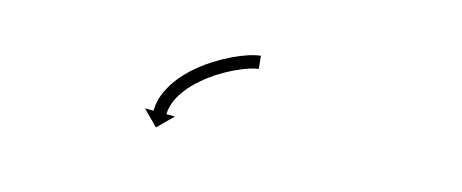

<svg xmlns="http://www.w3.org/2000/svg" viewBox="-30 -628 691 287"><g transform="rotate(10 315.5 -484.5)"><path d="M347.3 -531.4C348 -531.4 348.6 -531.4 349.2 -531.5L348.9 -551.5C348.1 -551.4 347.4 -551.4 346.7 -551.4C346.7 -551.4 346.6 -551.4 346.5 -551.4C346.5 -551.4 346.4 -551.4 346.4 -551.4C344.3 -551.3 342.2 -551 340.2 -550.8C340.2 -550.8 340.1 -550.8 340 -550.8C339.9 -550.7 339.9 -550.7 339.9 -550.7C336.8 -550.3 333.7 -549.7 330.7 -549C330.7 -549 330.6 -549 330.6 -549C330.5 -549 330.4 -549 330.4 -549C326.6 -548.1 322.8 -547 319 -545.9C319 -545.9 318.9 -545.9 318.9 -545.9C318.8 -545.9 318.8 -545.9 318.8 -545.9C314.4 -544.5 310 -543 305.6 -541.4C305.6 -541.4 305.6 -541.4 305.5 -541.4C305.5 -541.3 305.4 -541.3 305.4 -541.3C300.6 -539.4 295.9 -537.5 291.2 -535.4C291.2 -535.4 291.1 -535.4 291.1 -535.4C291 -535.3 291 -535.3 291 -535.3C286 -533 281.1 -530.5 276.2 -528C276.2 -528 276.2 -527.9 276.1 -527.9C276.1 -527.9 276 -527.8 276 -527.8C271 -525.1 266.1 -522.2 261.3 -519.1C261.3 -519.1 261.3 -519.1 261.2 -519C261.2 -519 261.1 -519 261.1 -519C256.3 -515.8 251.7 -512.4 247.1 -509C247.1 -509 247.1 -508.9 247 -508.9C246.9 -508.8 246.9 -508.8 246.9 -508.8C242.5 -505.2 238.3 -501.5 234.3 -497.7C234.3 -497.7 234.2 -497.6 234.1 -497.5C234.1 -497.5 234 -497.4 234 -497.4C230.3 -493.6 226.8 -489.7 223.4 -485.6C223.4 -485.6 223.4 -485.5 223.3 -485.4C223.2 -485.3 223.2 -485.2 223.2 -485.2C220.3 -481.3 217.6 -477.3 215.1 -473.2C215.1 -473.2 215 -473.1 215 -473C214.9 -472.9 214.9 -472.8 214.9 -472.8C212.9 -469.2 211.1 -465.4 209.5 -461.6C209.5 -461.6 209.5 -461.5 209.4 -461.3C209.4 -461.2 209.3 -461.1 209.3 -461.1C208.3 -458 207.3 -454.9 206.5 -451.7C206.5 -451.7 206.5 -451.6 206.5 -451.5C206.4 -451.4 206.4 -451.3 206.4 -451.3C206 -449.3 205.6 -447.2 205.4 -445.1C205.4 -445.1 205.3 -445 205.3 -445C205.3 -444.9 205.3 -444.8 205.3 -444.8C205.3 -444.1 205.2 -443.4 205.1 -442.7L192 -443.9L212.9 -418.7L238.1 -439.7L225 -440.9C225.1 -441.5 225.2 -442.1 225.2 -442.7C225.2 -442.7 225.2 -442.7 225.2 -442.6C225.2 -442.5 225.2 -442.5 225.2 -442.5C225.4 -444.1 225.7 -445.8 226 -447.4C226 -447.4 226 -447.3 226 -447.2C226 -447.1 225.9 -447 225.9 -447C226.6 -449.5 227.3 -452 228.2 -454.5C228.2 -454.5 228.2 -454.4 228.1 -454.2C228.1 -454.1 228 -454 228 -454C229.3 -457.2 230.8 -460.3 232.5 -463.3C232.5 -463.3 232.4 -463.2 232.4 -463.1C232.3 -463 232.2 -462.9 232.2 -462.9C234.4 -466.5 236.7 -469.9 239.2 -473.3C239.2 -473.3 239.1 -473.2 239.1 -473.1C239 -473 238.9 -472.9 238.9 -472.9C241.9 -476.6 245.1 -480.1 248.4 -483.5C248.4 -483.5 248.3 -483.4 248.2 -483.3C248.1 -483.2 248.1 -483.2 248.1 -483.2C251.8 -486.7 255.6 -490.1 259.5 -493.3C259.5 -493.3 259.5 -493.2 259.4 -493.2C259.4 -493.1 259.3 -493.1 259.3 -493.1C263.5 -496.3 267.8 -499.4 272.2 -502.4C272.2 -502.4 272.2 -502.3 272.1 -502.3C272.1 -502.2 272 -502.2 272 -502.2C276.5 -505.1 281.1 -507.8 285.8 -510.4C285.8 -510.4 285.7 -510.4 285.7 -510.3C285.6 -510.3 285.5 -510.3 285.5 -510.3C290.1 -512.7 294.8 -515 299.5 -517.2C299.5 -517.2 299.4 -517.2 299.4 -517.1C299.3 -517.1 299.3 -517.1 299.3 -517.1C303.7 -519.1 308.2 -520.9 312.7 -522.7C312.7 -522.7 312.6 -522.7 312.6 -522.6C312.5 -522.6 312.5 -522.6 312.5 -522.6C316.6 -524.1 320.7 -525.5 324.8 -526.8C324.8 -526.8 324.7 -526.8 324.7 -526.8C324.6 -526.7 324.6 -526.7 324.6 -526.7C328 -527.7 331.5 -528.7 335.1 -529.5C335.1 -529.5 335 -529.5 334.9 -529.5C334.9 -529.5 334.8 -529.5 334.8 -529.5C337.5 -530 340.2 -530.6 342.9 -531C342.9 -531 342.8 -531 342.7 -530.9C342.7 -530.9 342.6 -530.9 342.6 -530.9C344.3 -531.1 345.9 -531.3 347.6 -531.4C347.6 -531.4 347.6 -531.4 347.5 -531.4C347.4 -531.4 347.3 -531.4 347.3 -531.4Z"/></g></svg>

Font: FRB American Cursive Just Arrows Extralight
Style: Italic
Weight: 200
Italic angle: -25°
Version: Version 2.0;Modular Font Editor K font №1